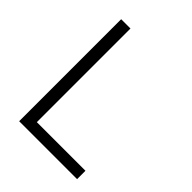

<svg xmlns="http://www.w3.org/2000/svg" viewBox="-203 -848 968 968"><g transform="rotate(45 281.0 -363.5)"><path d="M96.6 0V-727.3H163V-59.7H509.6V0Z"/></g></svg>

Font: Inter Light BETA
Style: Regular
Weight: 300
Designer: Rasmus Andersson
Foundry: rsms
Version: Version 3.011;git-f93a4a705